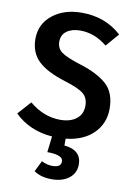

<svg xmlns="http://www.w3.org/2000/svg" viewBox="-102 -771 764 1088"><g transform="rotate(10 280.0 -226.5)"><path d="M528 -197Q528 -112 470.5 -55Q413 2 312 13V52Q411 62 411 144Q411 194 373 223.5Q335 253 274 253Q211 253 171 225L202 162Q232 178 265 178Q314 178 314 144Q314 106 223 106L234 14Q103 4 17 -80L85 -156Q167 -87 263 -87Q320 -87 355 -114Q390 -141 390 -190Q390 -234 362 -258Q334 -282 253 -307Q143 -341 94 -389Q45 -437 45 -515Q45 -600 111 -653Q177 -706 280 -706Q415 -706 508 -621L443 -546Q371 -605 288 -605Q240 -605 210.5 -583.5Q181 -562 181 -523Q181 -485 209 -463.5Q237 -442 323 -415Q425 -383 476.5 -335.5Q528 -288 528 -197Z"/></g></svg>

Font: FiraGO Medium
Style: Regular
Weight: 500
Designer: bBox Type
Foundry: bBox Type GmbH
Version: Version 1.001;PS 001.001;hotconv 1.0.88;makeotf.lib2.5.64775